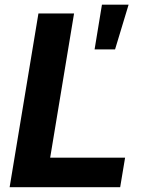

<svg xmlns="http://www.w3.org/2000/svg" viewBox="-20 -784 605 804"><path d="M20.3 0 140.9 -727.5H290.1L190.1 -123.7H503.8L483.2 0ZM376.1 -577.1 406.9 -764.4H518.5L461.8 -577.1Z"/></svg>

Font: Inter Variable
Style: Italic
Weight: 400
Italic angle: -9.39999°
Designer: Rasmus Andersson
Foundry: rsms
Version: Version 4.001;git-9221beed3